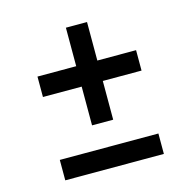

<svg xmlns="http://www.w3.org/2000/svg" viewBox="-93 -697 785 790"><g transform="rotate(-15 300.0 -302.0)"><path d="M90 1V-86H510V1ZM255 -189V-354H90V-441H255V-605H345V-441H510V-354H345V-189Z"/></g></svg>

Font: Red Hat Text Medium
Style: Regular
Weight: 500
Designer: Pentagram, MCKL
Foundry: Pentagram, MCKL
Version: Version 1.023